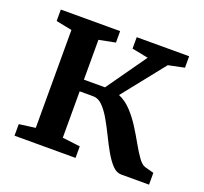

<svg xmlns="http://www.w3.org/2000/svg" viewBox="-101 -670 838 788"><g transform="rotate(20 318.0 -276.0)"><path d="M36 0V-50.5L107 -60V-487.5L37.5 -501.5V-551.5H296.5V-501.5L225 -487.5V-313.5H317L440 -487.5L369 -501.5V-551.5H598V-501.5L528 -487L382 -303.5Q412.5 -290.5 437.5 -263.8Q462.5 -237 483 -204.5Q503.5 -172 521 -140.8Q538.5 -109.5 554.2 -87.8Q570 -66 585 -62L623.5 -51.5V0H501.5Q481 0 463 -19Q445 -38 428 -67.8Q411 -97.5 394.8 -131Q378.5 -164.5 361.2 -194.5Q344 -224.5 325.2 -243.5Q306.5 -262.5 284.5 -262.5H225V-60L302.5 -50.5V0Z"/></g></svg>

Font: Merriweather 28pt SemiBold
Style: Regular
Weight: 600
Version: Version 2.100